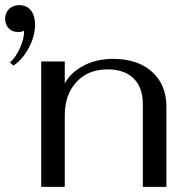

<svg xmlns="http://www.w3.org/2000/svg" viewBox="-91 -730 730 750"><path d="M70 -490H162V-404Q186 -448 236.5 -474Q287 -500 350 -500Q447 -500 503 -449.5Q559 -399 559 -313V0H467V-323Q467 -388 431 -423.5Q395 -459 329 -459Q253 -459 207.5 -409.5Q162 -360 162 -279V0H70ZM-52 -486Q-30 -505 -13 -542.5Q4 -580 3 -610Q-5 -605 -21 -605Q-43 -605 -57 -619.5Q-71 -634 -71 -657Q-71 -680 -55.5 -695Q-40 -710 -16 -710Q14 -710 30 -689Q46 -668 46 -634Q46 -588 20.5 -541.5Q-5 -495 -39 -474Z"/></svg>

Font: Fahkwang
Style: Regular
Weight: 400
Version: Version 1.000; ttfautohint (v1.6)